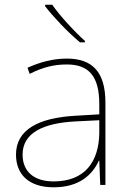

<svg xmlns="http://www.w3.org/2000/svg" viewBox="-20 -786 551 816"><path d="M202 -766H172V-759C207 -714 267 -650 320 -606H341V-612C296 -652 231 -723 202 -766ZM264 -537C205 -537 150 -522 97 -498L106 -472C163 -501 211 -512 264 -512C357 -512 402 -463 402 -343V-300L299 -294C142 -285 48 -234 48 -129C48 -45 102 10 208 10C316 10 372 -42 400 -103H402L406 0H428V-350C428 -480 373 -537 264 -537ZM301 -270 402 -275V-220C400 -99 341 -15 208 -15C123 -15 76 -58 76 -129C76 -222 165 -263 301 -270Z"/></svg>

Font: Noto Sans Syriac Eastern Thin
Style: Regular
Weight: 100
Designer: Patrick Giasson and the Monotype Design Team
Foundry: Monotype Imaging Inc.
Version: Version 3.001